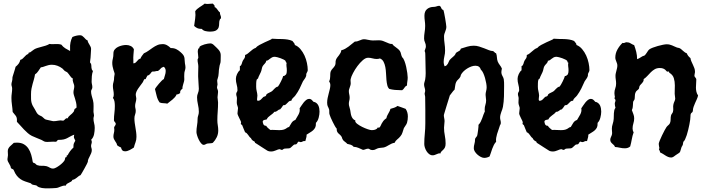

<svg xmlns="http://www.w3.org/2000/svg" viewBox="-20 -806 3899 1058"><path d="M481.9 -35.2Q484.4 -32.7 485.1 -29.8Q485.8 -26.9 485.8 -23.9Q485.8 -18.6 483.9 -13.2Q481.9 -7.8 481.9 -2Q481.9 3.9 483.9 9.5Q485.8 15.1 485.8 21Q485.8 29.8 482.4 38.1Q479 46.4 474.9 54.2Q470.7 62 467.3 69.8Q463.9 77.6 463.9 85.9Q463.9 87.9 458.5 98.1Q453.1 108.4 446.3 120.8Q439.5 133.3 432.9 144.5Q426.3 155.8 423.8 159.2Q417.5 161.6 412.6 165.5Q407.7 169.4 402.6 173.6Q397.5 177.7 391.8 180.9Q386.2 184.1 378.9 185.1Q377 191.4 371.8 194.6Q366.7 197.8 360.8 200.4Q355 203.1 349.6 206.5Q344.2 210 342.8 216.8H338.9Q332.5 216.3 326.4 218Q320.3 219.7 314 222.2Q307.6 224.6 301.5 227.1Q295.4 229.5 289.1 230Q277.8 231 266.6 231.4Q255.4 231.9 244.1 231.9Q236.8 231.9 228.3 231.7Q219.7 231.4 211.2 230Q202.6 228.5 194.8 225.6Q187 222.7 182.1 216.8Q175.8 214.4 169.2 213.6Q162.6 212.9 155.8 210L149.9 204.1Q132.8 198.7 118.7 193.8Q104.5 189 93.3 181.4Q82 173.8 72.8 162.4Q63.5 150.9 56.2 132.8Q54.7 127.4 49.3 125.7Q43.9 124 40 120.1Q39.6 113.3 36.6 107.4Q33.7 101.6 30.3 95.7Q26.9 89.8 23.9 84Q21 78.1 21 70.8Q21 65.4 22.5 60.3Q23.9 55.2 23.9 48.8Q23.9 43.5 23.4 37.8Q22.9 32.2 22.9 26.9Q22.9 18.1 26.4 12Q29.8 5.9 34.7 0.7Q39.6 -4.4 45.4 -9Q51.3 -13.7 56.2 -19Q60.5 -19 64.5 -19.5Q68.4 -20 73.2 -20Q96.2 -20 111.6 -11Q127 -2 136.7 12.9Q146.5 27.8 151.9 46.6Q157.2 65.4 160.2 85Q161.1 90.3 164.8 91.1Q168.5 91.8 172.9 94.2Q175.8 96.7 178.5 99.6Q181.2 102.5 185.1 104Q197.8 108.4 210.9 107.7Q224.1 106.9 236.8 109.9Q246.1 112.8 254.4 117.9Q262.7 123 272 123Q278.8 123 288.8 117.7Q298.8 112.3 308.6 105Q318.4 97.7 326.4 89.4Q334.5 81.1 336.9 75.2Q338.4 71.8 338.4 68.4Q338.4 64.9 339.8 62L347.2 59.1V51.8L353 48.8Q358.9 37.1 366.7 26.6Q374.5 16.1 384.8 6.8V-2Q384.8 -10.3 387.7 -17.1Q390.6 -23.9 395 -30.8Q392.6 -36.6 390.9 -39.8Q389.2 -43 387.9 -46.1Q386.7 -49.3 387 -53.2Q387.2 -57.1 389.2 -64Q375 -58.6 366.2 -53.5Q357.4 -48.3 349.1 -44.2Q340.8 -40 330.3 -37.6Q319.8 -35.2 301.8 -35.2Q298.8 -35.2 297.4 -33.4Q295.9 -31.7 294.4 -29.8Q293 -27.8 291 -26.1Q289.1 -24.4 285.2 -24.9Q273.9 -25.9 262.7 -24.9Q251.5 -23.9 240.2 -23.9Q233.4 -23.9 229.7 -24.7Q226.1 -25.4 223.1 -26.9Q220.2 -28.3 217 -30.3Q213.9 -32.2 208 -35.2Q195.3 -41 181.9 -45.9Q168.5 -50.8 155.8 -57.1Q144 -63 133.1 -72.5Q122.1 -82 111.8 -92.8Q101.6 -103.5 92 -114.5Q82.5 -125.5 73.2 -134.8V-142.1Q74.2 -157.7 66.9 -167.7Q59.6 -177.7 49.8 -189Q48.8 -207.5 45.9 -227.5Q43 -247.6 43 -266.1Q43 -278.8 44.9 -292Q46.9 -305.2 46.9 -317.9Q46.9 -324.2 44.9 -330.1Q43 -335.9 43 -341.8Q43 -345.7 43.9 -349.1Q44.9 -352.5 45.9 -356.7Q46.9 -360.8 47.9 -366.5Q48.8 -372.1 48.8 -380.9Q48.8 -381.8 51.3 -389.4Q53.7 -397 56.6 -406.2Q59.6 -415.5 62.3 -424.6Q64.9 -433.6 65.9 -438Q75.7 -445.8 82.5 -454.8Q89.4 -463.9 91.8 -476.1Q99.1 -478 104.5 -482.7Q109.9 -487.3 114.5 -492.7Q119.1 -498 124.5 -502.7Q129.9 -507.3 137.2 -508.8Q136.2 -508.8 136.2 -511.2Q136.2 -515.6 140.1 -516.1Q144 -516.6 147 -518.1Q152.8 -522 158 -526.4Q163.1 -530.8 168.9 -534.2Q176.3 -538.6 186.5 -541.7Q196.8 -544.9 208.3 -547.9Q219.7 -550.8 231.4 -554.4Q243.2 -558.1 252.9 -564Q261.2 -562.5 269.3 -562.7Q277.3 -563 285.4 -563.2Q293.5 -563.5 301.5 -563Q309.6 -562.5 317.9 -560.1Q327.1 -547.9 339.8 -539.8Q352.5 -531.7 366.2 -524.9V-539.1Q365.2 -555.7 368.4 -571.8Q371.6 -587.9 378.9 -602.1Q388.7 -606.4 399.7 -609.1Q410.6 -611.8 420.9 -611.8Q428.2 -611.8 433.3 -608.2Q438.5 -604.5 442.9 -599.9Q447.3 -595.2 451.9 -590.3Q456.5 -585.4 462.9 -583Q463.4 -576.7 466.6 -570.8Q469.7 -564.9 473.1 -559.6Q476.6 -554.2 479.2 -548.3Q481.9 -542.5 481.9 -536.1Q481.9 -523.9 480.5 -512Q479 -500 479 -487.8Q479 -481.9 477.5 -476.1Q476.1 -470.2 476.1 -463.9Q476.1 -461.4 478.3 -458.5Q480.5 -455.6 481.9 -454.1Q483.4 -449.2 483.4 -443.6Q483.4 -438 483.9 -432.9Q484.4 -427.7 486.1 -423.1Q487.8 -418.5 492.2 -415Q487.3 -400.9 486.1 -386.5Q484.9 -372.1 484.9 -356.9Q484.9 -348.6 486.8 -341.1Q488.8 -333.5 488.8 -325.2Q488.8 -318.8 485.4 -313.5Q481.9 -308.1 481.9 -301.8Q481.9 -290 485.4 -278.1Q488.8 -266.1 492.2 -253.9Q496.1 -238.3 495.6 -221.9Q495.1 -205.6 495.1 -189Q495.1 -184.6 496.6 -179.9Q498 -175.3 498 -169.9Q498 -165.5 496.6 -161.6Q495.1 -157.7 495.1 -152.8Q495.1 -140.1 498.5 -127.4Q502 -114.7 502 -101.1Q502 -84 498.3 -65.9Q494.6 -47.9 481.9 -35.2ZM384.8 -296.9Q384.8 -305.2 387 -313.5Q389.2 -321.8 389.2 -330.1Q389.2 -335.9 387.2 -341.3Q385.3 -346.7 383.5 -351.8Q381.8 -356.9 380.9 -362.1Q379.9 -367.2 381.8 -373Q377 -375 373.3 -378.9Q369.6 -382.8 366.2 -387.5Q362.8 -392.1 359.6 -396.7Q356.4 -401.4 353 -404.8Q350.1 -408.7 345.5 -410.4Q340.8 -412.1 336.9 -415Q333 -418 330.6 -421.4Q328.1 -424.8 324.2 -428.2Q311.5 -438 296.6 -443.6Q281.7 -449.2 266.1 -449.2Q255.4 -449.2 247.1 -447Q238.8 -444.8 231.7 -442.4Q224.6 -439.9 218.3 -437.7Q211.9 -435.5 205.1 -435.1Q197.3 -424.3 190.4 -413.6Q183.6 -402.8 172.9 -396Q170.4 -380.4 166.7 -367.9Q163.1 -355.5 159.7 -343.5Q156.2 -331.5 153.6 -317.9Q150.9 -304.2 150.9 -286.1Q150.9 -270.5 151.1 -260.3Q151.4 -250 153.6 -241.2Q155.8 -232.4 160.2 -223.6Q164.6 -214.8 172.9 -202.1Q176.8 -195.8 180.2 -188.7Q183.6 -181.6 189 -176.8Q193.4 -172.4 199.5 -169.7Q205.6 -167 210.9 -164.1Q215.3 -161.1 220.9 -155.3Q226.6 -149.4 231 -147.9Q231.4 -147.5 237.8 -146Q244.1 -144.5 252 -142.8Q259.8 -141.1 266.4 -139.6Q272.9 -138.2 273.9 -138.2Q287.6 -138.2 300.5 -141.1Q313.5 -144 327.1 -141.1Q331.5 -141.6 334 -144.3Q336.4 -147 338.9 -149.4Q341.3 -151.9 344.2 -153.6Q347.2 -155.3 353 -153.8Q355 -159.7 359.1 -164.1Q363.3 -168.5 367.9 -172.4Q372.6 -176.3 377 -180.2Q381.3 -184.1 384.8 -189Q388.2 -192.9 388.7 -197.5Q389.2 -202.1 392.1 -206.1Q394.5 -208.5 398.2 -210Q401.9 -211.4 401.9 -215.8Q401.9 -229.5 399.2 -241.2Q396.5 -252.9 393.3 -262.9Q390.1 -272.9 387.5 -281.2Q384.8 -289.6 384.8 -296.9Z M1002 -435.1Q1002 -425.8 998.8 -417Q995.6 -408.2 995.6 -398.9Q994.6 -391.6 995.1 -384Q995.6 -376.5 995.6 -369.1Q995.6 -363.3 993.7 -356Q991.7 -348.6 989.5 -341.6Q987.3 -334.5 986.1 -328.4Q984.9 -322.3 985.8 -317.9Q979 -312.5 975.3 -307.4Q971.7 -302.2 972.7 -293Q966.8 -290.5 963.6 -287.8Q960.4 -285.2 953.6 -286.1Q949.7 -277.3 943.8 -270.5Q938 -263.7 930.9 -257.8Q923.8 -252 916.3 -246.3Q908.7 -240.7 901.9 -234.9Q891.1 -237.3 880.9 -237.3Q870.6 -237.3 859.9 -241.2Q848.6 -256.3 843.5 -276.6Q838.4 -296.9 834 -314.9Q835.4 -318.8 841.8 -327.4Q848.1 -335.9 856.2 -345.2Q864.3 -354.5 871.6 -361.8Q878.9 -369.1 882.8 -370.1Q885.3 -381.3 889.2 -392.1Q893.1 -402.8 893.1 -415Q893.1 -429.2 882.8 -438Q871.6 -435.5 865.2 -428Q858.9 -420.4 850.6 -415Q842.3 -415 835.9 -413.1Q829.6 -411.1 821.8 -412.1Q816.9 -411.1 814.5 -408Q812 -404.8 809.6 -401.4Q807.1 -397.9 803.2 -394.5Q799.3 -391.1 792 -389.2Q791.5 -388.2 790.3 -385.7Q789.1 -383.3 787.4 -380.4Q785.6 -377.4 784.4 -374.5Q783.2 -371.6 782.7 -370.1H775.9Q772 -364.7 769.8 -358.9Q767.6 -353 762.7 -347.2Q758.3 -340.8 752.4 -333.3Q746.6 -325.7 741 -317.4Q735.4 -309.1 731.7 -300.5Q728 -292 728 -283.2Q728 -277.8 729.5 -273.2Q731 -268.6 731 -264.2Q731 -253.4 727.8 -242.9Q724.6 -232.4 724.6 -222.2Q724.6 -215.3 726.3 -208.5Q728 -201.7 728 -194.8Q728 -184.6 724.4 -174.8Q720.7 -165 720.7 -153.8Q720.7 -141.1 722.4 -128.7Q724.1 -116.2 726.3 -103.5Q728.5 -90.8 730.2 -77.9Q731.9 -64.9 731.9 -51.8Q731.9 -35.2 726.8 -22Q721.7 -8.8 717.8 6.8Q708 13.7 694.6 20.8Q681.2 27.8 668.9 27.8Q659.2 27.8 653.8 22Q648.4 16.1 647 6.8Q634.8 2.4 625 -5.9Q624.5 -12.2 621.3 -17.6Q618.2 -22.9 614.5 -28.3Q610.8 -33.7 607.9 -39.8Q605 -45.9 605 -54.2Q605 -63 607.4 -72Q609.9 -81.1 609.9 -90.8Q609.9 -94.2 609.4 -96.9Q608.9 -99.6 608.9 -102.1Q608.9 -105.5 610.4 -107.9Q611.8 -110.4 613.3 -112.5Q614.7 -114.7 616.2 -117.2Q617.7 -119.6 617.7 -124Q617.7 -127 616.2 -129.2Q614.7 -131.3 612.8 -133.5Q610.8 -135.7 609.4 -138.4Q607.9 -141.1 607.9 -145Q607.9 -164.6 610.4 -183.3Q612.8 -202.1 612.8 -222.2Q612.8 -233.9 611.1 -245.6Q609.4 -257.3 602.1 -267.1Q605 -271 606 -275.6Q606.9 -280.3 606.9 -285.2Q606.9 -296.9 604.5 -308.8Q602.1 -320.8 602.1 -333Q602.1 -344.2 605.5 -354Q608.9 -363.8 608.9 -380.9Q608.9 -385.7 610.4 -390.1Q611.8 -394.5 611.8 -398.9Q611.8 -400.9 609.9 -406.7Q607.9 -412.6 605.2 -420.9Q602.5 -429.2 600.6 -439.2Q598.6 -449.2 598.6 -460Q598.6 -470.7 601.8 -482.7Q605 -494.6 605 -512.2Q605 -524.4 612.1 -533.2Q619.1 -542 629.9 -547.4Q640.6 -552.7 652.6 -555.4Q664.6 -558.1 674.8 -558.1Q688.5 -558.1 700.2 -552.5Q711.9 -546.9 717.8 -534.2Q716.8 -519 715.3 -503.7Q713.9 -488.3 714.8 -473.1V-457Q722.2 -457 726.8 -460.7Q731.4 -464.4 735.1 -469Q738.8 -473.6 742.9 -477.8Q747.1 -481.9 753.9 -482.9Q756.8 -491.2 762.2 -498.3Q767.6 -505.4 772.9 -512.2Q786.6 -518.1 798.3 -526.6Q810.1 -535.2 821.8 -543.2Q833.5 -551.3 846.4 -557.1Q859.4 -563 876 -563Q889.6 -563 900.6 -556.6Q911.6 -550.3 920.9 -541H925.8Q939.9 -541 952.6 -534.4Q965.3 -527.8 975.6 -518.1Q984.9 -509.8 989.3 -503.7Q993.7 -497.6 995.4 -491.2Q997.1 -484.9 997.3 -476.8Q997.6 -468.8 999 -457Q1000 -451.2 1001 -445.8Q1002 -440.4 1002 -435.1Z M1197.8 -709Q1197.8 -703.6 1195.6 -702.9Q1193.4 -702.1 1191.9 -699.2Q1187.5 -689.9 1187.7 -678.2Q1188 -666.5 1185.1 -656.2Q1182.1 -646 1171.6 -638.9Q1161.1 -631.8 1135.7 -631.8Q1124.5 -631.8 1111.8 -634.8Q1099.1 -637.7 1091.8 -647H1086.9Q1075.7 -647 1066.9 -651.1Q1058.1 -655.3 1049.8 -663.1Q1052.2 -684.1 1055.4 -703.4Q1058.6 -722.7 1055.7 -744.1Q1060.5 -751.5 1066.9 -756.8Q1073.2 -762.2 1080.3 -766.8Q1087.4 -771.5 1094.5 -776.1Q1101.6 -780.8 1107.9 -786.1Q1111.8 -785.2 1115.7 -784.7Q1119.6 -784.2 1123.5 -784.2Q1131.3 -784.2 1138.2 -785.2Q1145 -786.1 1152.8 -786.1Q1157.2 -780.8 1160.6 -777.6Q1164.1 -774.4 1162.6 -767.1Q1168 -765.1 1171.4 -761.5Q1174.8 -757.8 1178 -753.4Q1181.2 -749 1184.3 -744.9Q1187.5 -740.7 1191.9 -737.8V-735.8Q1191.9 -728.5 1194.8 -722.2Q1197.8 -715.8 1197.8 -709ZM1195.8 -470.2Q1195.8 -461.9 1192.9 -454.1Q1189.9 -446.3 1189 -438Q1185.5 -420.9 1185.1 -403.8Q1184.6 -386.7 1178.7 -370.1Q1177.7 -367.7 1177.2 -365.5Q1176.8 -363.3 1176.8 -360.8Q1176.8 -355.5 1177.7 -350.8Q1178.7 -346.2 1178.7 -340.8Q1178.7 -336.4 1177.2 -332.8Q1175.8 -329.1 1175.8 -325.2Q1175.8 -319.8 1178.7 -313.7Q1181.6 -307.6 1181.6 -299.8Q1181.6 -292.5 1180.2 -284.9Q1178.7 -277.3 1178.7 -270Q1178.7 -262.2 1180.2 -255.4Q1181.6 -248.5 1181.6 -241.2Q1181.6 -216.3 1179.7 -191.7Q1177.7 -167 1177.7 -143.1Q1177.7 -128.9 1180.2 -115Q1182.6 -101.1 1182.6 -86.9Q1182.6 -67.4 1174.6 -50.3Q1166.5 -33.2 1152.8 -19Q1145 -16.1 1138.2 -16.4Q1131.3 -16.6 1123.5 -15.1Q1118.2 -14.2 1113 -11Q1107.9 -7.8 1102.5 -7.8Q1095.2 -7.8 1087.9 -16.6Q1080.6 -25.4 1075 -37.1Q1069.3 -48.8 1065.9 -60.5Q1062.5 -72.3 1062.5 -78.1Q1062.5 -96.7 1065.7 -114.5Q1068.8 -132.3 1068.8 -150.9Q1068.8 -160.6 1072.3 -169.9Q1075.7 -179.2 1075.7 -189.9Q1075.7 -209.5 1070.8 -230Q1065.9 -250.5 1065.9 -270Q1065.9 -281.2 1070.8 -292.7Q1075.7 -304.2 1075.7 -316.9Q1075.7 -329.6 1074.2 -342Q1072.8 -354.5 1072.8 -367.2Q1071.3 -385.3 1072 -403.1Q1072.8 -420.9 1072.8 -439Q1072.8 -448.2 1070.8 -457.5Q1068.8 -466.8 1068.8 -476.1Q1068.8 -480 1070.8 -482.9Q1072.8 -485.8 1072.8 -488.8Q1072.8 -497.1 1071.3 -505.4Q1069.8 -513.7 1069.8 -521Q1069.8 -529.3 1072.8 -538.1L1078.6 -541V-546.9Q1082 -551.3 1089.8 -554.9Q1097.7 -558.6 1106.7 -561.3Q1115.7 -564 1124.5 -565.4Q1133.3 -566.9 1138.7 -566.9Q1148.4 -566.9 1157.2 -558.8Q1166 -550.8 1172.9 -543.9Q1183.6 -533.7 1188.5 -526.6Q1193.4 -519.5 1195.1 -512.2Q1196.8 -504.9 1196.3 -495.1Q1195.8 -485.4 1195.8 -470.2Z M1720.7 -128.9V-125Q1721.2 -111.3 1716.6 -102.5Q1711.9 -93.8 1704.6 -87.4Q1697.3 -81.1 1688 -75.7Q1678.7 -70.3 1669.4 -64V-60.1Q1669.4 -51.8 1666.7 -44.2Q1664.1 -36.6 1662.6 -28.8H1660.6Q1653.3 -29.8 1647.7 -26.4Q1642.1 -22.9 1636.7 -22.9Q1632.3 -22.9 1627.4 -25.9Q1622.6 -24.9 1621.1 -22.5Q1619.6 -20 1618.2 -17.1Q1616.7 -14.2 1613.8 -12Q1610.8 -9.8 1603.5 -9.8Q1601.1 -9.8 1597.9 -7.1Q1594.7 -4.4 1591.1 -1Q1587.4 2.4 1584 5.6Q1580.6 8.8 1578.6 9.8Q1576.2 11.2 1572.3 11.5Q1568.4 11.7 1563.7 12Q1559.1 12.2 1554.7 12.5Q1550.3 12.7 1546.9 13.2Q1543 14.2 1539.8 17.1Q1536.6 20 1533.7 20Q1529.8 20 1526.6 18.1Q1523.4 16.1 1519.5 16.1Q1516.1 16.1 1511.2 18.1Q1506.3 20 1500.5 22.5Q1494.6 24.9 1487.8 26.9Q1481 28.8 1473.6 28.8Q1463.9 28.8 1456.5 25.9Q1456.1 25.9 1450.9 22.7Q1445.8 19.5 1438.2 14.6Q1430.7 9.8 1421.9 4.2Q1413.1 -1.5 1405.3 -6.6Q1397.5 -11.7 1392.1 -15.1Q1386.7 -18.6 1385.7 -19L1382.8 -25.9Q1376 -28.8 1370.8 -33.2Q1365.7 -37.6 1362.8 -44.9Q1357.9 -47.9 1354.5 -52.5Q1351.1 -57.1 1347.7 -62Q1344.2 -66.9 1340.3 -71Q1336.4 -75.2 1330.6 -77.1Q1326.2 -86.9 1322.3 -96.7Q1318.4 -106.4 1314.5 -116.2L1307.6 -122.1Q1306.6 -125 1307.6 -127.7Q1308.6 -130.4 1308.6 -132.8Q1308.6 -134.8 1305.4 -141.1Q1302.2 -147.5 1298.6 -155Q1294.9 -162.6 1291.7 -169.9Q1288.6 -177.2 1288.6 -181.2Q1288.6 -188.5 1290 -195.3Q1291.5 -202.1 1291.5 -209Q1291.5 -214.8 1289.1 -220.5Q1286.6 -226.1 1285.6 -231.9Q1284.2 -239.7 1284.9 -248Q1285.6 -256.3 1285.6 -264.2Q1285.6 -270 1283.7 -275.9Q1281.7 -281.7 1281.7 -288.1Q1281.7 -293.9 1285.2 -298.8Q1288.6 -303.7 1288.6 -309.1Q1288.6 -324.7 1284.2 -340.1Q1279.8 -355.5 1279.8 -371.1Q1279.8 -383.3 1286.1 -397.5Q1292.5 -411.6 1301.8 -418.9V-441.9Q1306.2 -442.9 1308.3 -446.3Q1310.5 -449.7 1312 -454.1Q1313.5 -458.5 1314.7 -463.1Q1315.9 -467.8 1317.9 -471.2Q1320.3 -475.6 1322.8 -478.8Q1325.2 -481.9 1327.1 -485.1Q1329.1 -488.3 1330.1 -492.4Q1331.1 -496.6 1330.6 -502.9Q1338.9 -505.9 1345.7 -511.2Q1352.5 -516.6 1359.1 -522.5Q1365.7 -528.3 1372.8 -533.7Q1379.9 -539.1 1388.7 -542Q1395 -550.3 1409.7 -558.3Q1424.3 -566.4 1439.5 -573.2Q1454.6 -580.1 1466.3 -585.2Q1478 -590.3 1478.5 -592.8Q1492.2 -591.3 1506.8 -591.3Q1521.5 -591.3 1536.1 -590.8Q1550.8 -590.3 1564.9 -588.1Q1579.1 -585.9 1591.8 -580.1Q1593.3 -577.1 1595.5 -574.7Q1597.7 -572.3 1599.6 -570.1Q1601.6 -567.9 1603 -564.9Q1604.5 -562 1604.5 -558.1Q1622.1 -551.3 1635.5 -535.4Q1648.9 -519.5 1658 -499.8Q1667 -480 1671.4 -458.7Q1675.8 -437.5 1675.8 -419.9Q1675.8 -414.6 1673.6 -411.1Q1671.4 -407.7 1669.4 -402.8Q1667 -398.4 1667.5 -393.1Q1668 -387.7 1665.5 -383.8Q1663.1 -376.5 1658.2 -370.6Q1653.3 -364.7 1649.4 -357.9Q1640.6 -337.4 1630.9 -317.9Q1621.1 -298.3 1607.4 -279.8Q1602.1 -272.9 1594.7 -266.6Q1587.4 -260.3 1585.4 -251Q1576.7 -251 1571.8 -246.8Q1566.9 -242.7 1563 -238Q1559.1 -233.4 1554.2 -229.5Q1549.3 -225.6 1540.5 -226.1Q1536.6 -219.2 1532.5 -214.1Q1528.3 -209 1523.4 -203.1Q1518.6 -203.1 1515.4 -200.9Q1512.2 -198.7 1508.8 -196Q1505.4 -193.4 1501.5 -191.4Q1497.6 -189.5 1491.7 -189.9Q1487.3 -183.6 1481.4 -179Q1475.6 -174.3 1469.5 -169.9Q1463.4 -165.5 1458 -160.4Q1452.6 -155.3 1449.7 -147.9Q1444.3 -146.5 1437.3 -145.3Q1430.2 -144 1427.7 -138.2Q1427.7 -128.9 1431.6 -120.8Q1435.5 -112.8 1446.8 -112.8Q1450.7 -105.5 1457 -100.3Q1463.4 -95.2 1469.7 -89.8Q1481.9 -90.8 1494.1 -89.8Q1506.3 -88.9 1518.6 -88.9Q1533.2 -88.9 1541.5 -91.3Q1549.8 -93.8 1554.9 -96.9Q1560.1 -100.1 1563.7 -102.8Q1567.4 -105.5 1572.8 -106Q1579.6 -118.2 1586.9 -129.4Q1594.2 -140.6 1607.4 -145Q1611.3 -152.3 1616.2 -159.9Q1621.1 -167.5 1625.2 -175.5Q1629.4 -183.6 1631.1 -191.9Q1632.8 -200.2 1630.9 -209Q1635.3 -214.8 1640.9 -223.9Q1646.5 -232.9 1653.3 -241.2Q1660.2 -249.5 1667.7 -255.4Q1675.3 -261.2 1683.6 -261.2Q1691.4 -261.2 1697.3 -256.1Q1703.1 -251 1707.5 -245.1Q1717.3 -243.7 1723.9 -238Q1730.5 -232.4 1734.1 -224.9Q1737.8 -217.3 1739.3 -208.3Q1740.7 -199.2 1740.7 -190.9Q1740.7 -175.8 1736.1 -157.7Q1731.4 -139.6 1720.7 -128.9ZM1559.6 -460.9Q1557.1 -460.4 1556.4 -461.7Q1555.7 -462.9 1555.2 -464.6Q1554.7 -466.3 1554.2 -468Q1553.7 -469.7 1552.7 -471.2Q1550.3 -474.1 1542.7 -478Q1535.2 -481.9 1526.1 -485.1Q1517.1 -488.3 1508.1 -490.7Q1499 -493.2 1494.6 -493.2Q1484.9 -493.2 1478.8 -489.7Q1472.7 -486.3 1467.8 -482.4Q1462.9 -478.5 1458.3 -475.1Q1453.6 -471.7 1446.8 -471.2Q1446.8 -466.8 1444.6 -462.9Q1442.4 -459 1439.2 -455.6Q1436 -452.1 1432.9 -448.7Q1429.7 -445.3 1427.7 -441.9Q1423.8 -434.6 1422.4 -426Q1420.9 -417.5 1417.5 -409.2Q1413.6 -399.9 1409.2 -391.8Q1404.8 -383.8 1401.9 -374L1394.5 -367.2Q1392.1 -357.9 1391.8 -347.9Q1391.6 -337.9 1391.6 -328.1Q1391.6 -315.4 1394.5 -304Q1397.5 -292.5 1398.4 -279.8Q1398.4 -275.4 1397.5 -270.3Q1396.5 -265.1 1396.5 -259.8Q1396.5 -257.3 1396.7 -255.4Q1397 -253.4 1398.4 -251H1400.9Q1406.2 -250.5 1410.2 -252.4Q1414.1 -254.4 1417.5 -257.3Q1420.9 -260.3 1423.8 -263.9Q1426.8 -267.6 1430.7 -271Q1433.6 -273.4 1437 -273.9Q1440.4 -274.4 1443.8 -276.9Q1446.3 -279.3 1446.8 -282Q1447.3 -284.7 1449.7 -287.1Q1454.1 -291 1460.7 -293.9Q1467.3 -296.9 1472.7 -299.8Q1478.5 -302.7 1482.7 -307.1Q1486.8 -311.5 1491 -315.9Q1495.1 -320.3 1500 -324Q1504.9 -327.6 1511.7 -329.1Q1514.6 -332.5 1519 -340.1Q1523.4 -347.7 1527.8 -356.4Q1532.2 -365.2 1535.9 -373.8Q1539.6 -382.3 1540.5 -387.2H1542.5Q1547.4 -387.2 1550 -390.4Q1552.7 -393.6 1556.6 -396Q1559.1 -401.4 1559.8 -407Q1560.5 -412.6 1560.5 -418Q1560.5 -429.2 1558.8 -439.5Q1557.1 -449.7 1559.6 -460.9Z M2226.6 -378.9Q2226.6 -367.7 2224.6 -356.9Q2222.7 -346.2 2222.7 -335Q2213.4 -331.1 2208.7 -322.8Q2204.1 -314.5 2196.3 -309.1H2187.5Q2171.9 -309.1 2156.2 -310.5Q2140.6 -312 2125.5 -315.9Q2117.7 -322.3 2114.3 -335.7Q2110.8 -349.1 2109.4 -366Q2107.9 -382.8 2107.2 -401.4Q2106.4 -419.9 2103.3 -436.5Q2100.1 -453.1 2093.5 -465.8Q2086.9 -478.5 2073.7 -483.9Q2065.4 -481 2056.6 -481Q2044.4 -481 2032.5 -484.4Q2020.5 -487.8 2008.3 -487.8Q1994.6 -487.8 1979 -474.1Q1963.4 -460.4 1949.5 -441.7Q1935.5 -422.9 1925.3 -403.1Q1915 -383.3 1912.6 -371.1Q1911.1 -364.7 1911.9 -358.9Q1912.6 -353 1912.6 -347.2Q1912.6 -341.3 1910.9 -335.7Q1909.2 -330.1 1907.5 -325Q1905.8 -319.8 1904.1 -314.7Q1902.3 -309.6 1902.3 -304.2Q1902.3 -294.9 1904.5 -285.9Q1906.7 -276.9 1906.7 -267.1Q1906.7 -258.8 1904.5 -251Q1902.3 -243.2 1902.3 -233.9Q1902.3 -225.6 1905.3 -217Q1908.2 -208.5 1909.7 -200.2Q1911.1 -191.9 1912.4 -183.1Q1913.6 -174.3 1916.5 -166.3Q1919.4 -158.2 1924.6 -151.9Q1929.7 -145.5 1938.5 -142.1L1937.5 -139.2Q1937.5 -131.8 1949 -123Q1960.4 -114.3 1975.8 -106.7Q1991.2 -99.1 2006.1 -94Q2021 -88.9 2028.3 -88.9Q2036.6 -88.9 2043.7 -90.6Q2050.8 -92.3 2057.6 -97.2L2060.5 -103H2070.3Q2075.2 -107.4 2077.6 -113.3Q2080.1 -119.1 2083.5 -125.7Q2086.9 -132.3 2092.5 -139.6Q2098.1 -147 2109.4 -154.8Q2110.4 -162.1 2113.5 -168.5Q2116.7 -174.8 2120.1 -180.9Q2123.5 -187 2126.7 -193.1Q2129.9 -199.2 2131.3 -206.1Q2142.1 -209 2152.1 -212.4Q2162.1 -215.8 2170.4 -222.2Q2181.6 -218.8 2192.9 -214.4Q2204.1 -210 2215.3 -206.1Q2227.5 -188 2227.5 -164.1Q2227.5 -154.8 2226.3 -146Q2225.1 -137.2 2222.7 -128.9Q2219.7 -120.6 2214.6 -114Q2209.5 -107.4 2205.6 -100.1Q2201.2 -87.9 2198 -76.4Q2194.8 -64.9 2186.5 -55.2Q2178.7 -45.4 2168.9 -37.8Q2159.2 -30.3 2154.3 -19Q2145.5 -18.1 2138.2 -14.6Q2130.9 -11.2 2123.8 -7.1Q2116.7 -2.9 2109.4 1Q2102.1 4.9 2093.8 6.8Q2086.9 8.3 2080.3 8.3Q2073.7 8.3 2067.4 9.8Q2057.6 12.2 2050.3 16.6Q2043 21 2032.7 21Q2026.9 21 2023.7 19.8Q2020.5 18.6 2018.1 17.1Q2015.6 15.6 2013.9 14.4Q2012.2 13.2 2009.3 13.2Q2002 13.2 1995.1 16.1Q1988.3 19 1980.5 20Q1966.8 14.2 1955.6 9Q1944.3 3.9 1928.7 2.9Q1922.4 -5.4 1912.4 -8.5Q1902.3 -11.7 1893.6 -13.2Q1891.1 -16.6 1887.5 -19.5Q1883.8 -22.5 1880.1 -25.1Q1876.5 -27.8 1873 -31.2Q1869.6 -34.7 1867.7 -39.1Q1865.2 -43 1864.5 -47.1Q1863.8 -51.3 1860.4 -55.2Q1856.4 -61 1851.8 -64.7Q1847.2 -68.4 1843.5 -72.3Q1839.8 -76.2 1837.4 -81.8Q1835 -87.4 1835.4 -97.2Q1831.5 -100.6 1825.4 -111.3Q1819.3 -122.1 1813.5 -134Q1807.6 -146 1802.7 -157.2Q1797.9 -168.5 1796.4 -173.8Q1793.9 -180.7 1794.4 -188Q1794.9 -195.3 1793.5 -203.1Q1791.5 -209.5 1789.6 -213.1Q1787.6 -216.8 1786.1 -220.2Q1784.7 -223.6 1783.7 -228Q1782.7 -232.4 1782.7 -240.2Q1782.7 -252.9 1785.4 -265.9Q1788.1 -278.8 1791.5 -291.5Q1794.9 -304.2 1797.6 -315.7Q1800.3 -327.1 1800.3 -336.9Q1800.3 -343.3 1798.3 -348.4Q1796.4 -353.5 1793.5 -357.9Q1797.4 -364.7 1798.3 -371.6Q1799.3 -378.4 1799.6 -385.5Q1799.8 -392.6 1800 -399.4Q1800.3 -406.2 1802.7 -413.1Q1806.6 -421.9 1813.7 -429Q1820.8 -436 1825.7 -444.8Q1829.6 -452.6 1829.1 -460.9Q1828.6 -469.2 1831.5 -477.1Q1834.5 -484.4 1839.1 -490.2Q1843.8 -496.1 1848.4 -502.2Q1853 -508.3 1856.4 -514.6Q1859.9 -521 1860.4 -528.8Q1872.1 -531.7 1881.8 -537.1Q1891.6 -542.5 1900.4 -549.1Q1909.2 -555.7 1917.7 -563Q1926.3 -570.3 1935.5 -577.1H1939.5Q1944.8 -577.1 1950.7 -579.1Q1956.5 -581.1 1962.4 -583.5Q1968.3 -585.9 1974.1 -587.9Q1980 -589.8 1985.4 -589.8Q1994.6 -589.8 2003.7 -587.4Q2012.7 -585 2022.5 -584Q2033.7 -582.5 2045.2 -583.3Q2056.6 -584 2068.4 -584Q2080.1 -584 2089.6 -580.6Q2099.1 -577.1 2107.7 -573.2Q2116.2 -569.3 2124.5 -566.2Q2132.8 -563 2141.6 -564Q2145 -558.1 2150.4 -553.7Q2155.8 -549.3 2161.6 -545.2Q2167.5 -541 2173.3 -536.1Q2179.2 -531.2 2183.6 -524.9Q2188 -518.1 2189.9 -508.3Q2191.9 -498.5 2196.3 -490.2Q2203.1 -484.9 2208.7 -470Q2214.4 -455.1 2218.3 -437.5Q2222.2 -419.9 2224.4 -403.6Q2226.6 -387.2 2226.6 -378.9Z M2735.8 -158.2Q2735.8 -150.4 2737.8 -143.6Q2739.7 -136.7 2739.7 -128.9Q2739.7 -123 2737.1 -119.1Q2734.4 -115.2 2732.9 -108.9Q2730 -99.1 2726.1 -88.6Q2722.2 -78.1 2719 -67.4Q2715.8 -56.6 2714.1 -45.9Q2712.4 -35.2 2713.9 -24.9Q2706.5 -17.1 2701.4 -7.1Q2696.3 2.9 2692.4 13.7Q2688.5 24.4 2685.1 35.4Q2681.6 46.4 2677.7 56.2Q2663.1 64 2648.4 64Q2639.6 64 2629.6 58.8Q2619.6 53.7 2611.1 46.1Q2602.5 38.6 2596.7 29.3Q2590.8 20 2590.8 11.2Q2590.8 -1 2594.2 -12.7Q2597.7 -24.4 2597.7 -38.1Q2597.7 -43.5 2603 -49.1Q2608.4 -54.7 2609.9 -60.1Q2610.4 -62 2611.8 -70.6Q2613.3 -79.1 2614.5 -88.9Q2615.7 -98.6 2616.5 -107.4Q2617.2 -116.2 2616.7 -118.2Q2624 -125.5 2628.7 -134.8Q2633.3 -144 2637 -154.1Q2640.6 -164.1 2644 -174.1Q2647.5 -184.1 2651.9 -192.9Q2650.9 -195.3 2650.9 -198.2Q2650.9 -201.2 2650.9 -204.1Q2650.9 -216.8 2654.8 -228.5Q2658.7 -240.2 2658.7 -252.9Q2658.7 -260.7 2657.2 -268.1Q2655.8 -275.4 2655.8 -283.2Q2655.8 -293.5 2658.7 -304Q2661.6 -314.5 2661.6 -325.2Q2661.6 -334 2659.2 -347.9Q2656.7 -361.8 2652.6 -376.5Q2648.4 -391.1 2642.6 -403.8Q2636.7 -416.5 2629.9 -421.9Q2623.5 -443.8 2599.6 -443.8Q2588.9 -443.8 2576.9 -439.5Q2564.9 -435.1 2553.7 -428Q2542.5 -420.9 2533.4 -411.9Q2524.4 -402.8 2519.5 -393.1Q2518.6 -390.1 2518.3 -387.7Q2518.1 -385.3 2516.6 -382.8Q2512.2 -374.5 2505.1 -368.4Q2498 -362.3 2493.7 -354Q2489.3 -344.2 2488.3 -333.5Q2487.3 -322.8 2484.9 -312Q2477.1 -305.2 2471.2 -296.4Q2465.3 -287.6 2458.5 -279.8Q2458.5 -279.3 2456.1 -271.5Q2453.6 -263.7 2450 -252Q2446.3 -240.2 2442.1 -226.6Q2438 -212.9 2434.3 -200.9Q2430.7 -189 2428.2 -180.7Q2425.8 -172.4 2425.8 -171.9Q2425.8 -163.6 2427.7 -155Q2429.7 -146.5 2429.7 -138.2Q2429.7 -128.9 2428.2 -119.9Q2426.8 -110.8 2426.8 -102.1Q2426.8 -80.1 2431.2 -58.8Q2435.5 -37.6 2435.5 -15.1Q2435.5 -1 2431.6 6.6Q2427.7 14.2 2422.6 19Q2417.5 23.9 2412.8 28.3Q2408.2 32.7 2406.7 40L2403.8 39.1Q2399.4 38.6 2394.5 40.3Q2389.6 42 2384.8 44.2Q2379.9 46.4 2374.8 48.1Q2369.6 49.8 2363.8 49.8Q2353.5 49.8 2345.2 43.5Q2336.9 37.1 2330.8 27.6Q2324.7 18.1 2321.3 7.3Q2317.9 -3.4 2317.9 -12.2Q2317.9 -40.5 2320.8 -68.8Q2323.7 -97.2 2323.7 -126Q2323.7 -162.6 2323.7 -199.5Q2323.7 -236.3 2322.8 -272.9Q2322.8 -277.3 2321.3 -281.2Q2319.8 -285.2 2319.8 -289.1Q2319.8 -293.5 2321.3 -297.4Q2322.8 -301.3 2322.8 -306.2Q2322.8 -314.5 2319.8 -323.2Q2316.9 -332 2316.9 -340.8Q2316.9 -347.7 2319.3 -354Q2321.8 -360.4 2322.8 -367.2Q2325.7 -384.8 2325.7 -402.8Q2325.7 -427.7 2324.7 -452.4Q2323.7 -477.1 2323.7 -502Q2323.7 -507.8 2323.2 -513.7Q2322.8 -519.5 2319.8 -524.9Q2321.3 -531.7 2324 -537.6Q2326.7 -543.5 2326.7 -550.8Q2326.7 -562 2321.8 -572.5Q2316.9 -583 2316.9 -594.2Q2316.9 -611.3 2319.8 -628.7Q2322.8 -646 2322.8 -663.1Q2322.8 -677.2 2320.8 -691.2Q2318.8 -705.1 2318.8 -719.2Q2318.8 -744.1 2333.5 -756.1Q2348.1 -768.1 2370.6 -768.1Q2378.4 -768.1 2386 -771Q2393.6 -773.9 2399.9 -773.9Q2403.3 -773.9 2405.8 -771.7Q2408.2 -769.5 2409.7 -766.1Q2411.1 -762.7 2412.6 -759.3Q2414.1 -755.9 2416.5 -753.9L2422.9 -751Q2424.8 -747.6 2427.5 -734.1Q2430.2 -720.7 2432.9 -705.3Q2435.5 -689.9 2437.5 -676Q2439.5 -662.1 2439.5 -658.2Q2439.5 -650.9 2437.5 -644.3Q2435.5 -637.7 2433.1 -631.3Q2430.7 -625 2428.7 -618.7Q2426.8 -612.3 2426.8 -605Q2426.8 -585.4 2429.7 -566.2Q2432.6 -546.9 2432.6 -526.9Q2432.6 -511.2 2428.7 -495.4Q2424.8 -479.5 2424.8 -463.9Q2424.8 -453.1 2429.7 -440.9Q2436.5 -441.9 2440.7 -445.8Q2444.8 -449.7 2447.8 -454.8Q2450.7 -460 2452.9 -465.8Q2455.1 -471.7 2458.5 -476.1Q2460.9 -479 2465.3 -483.2Q2469.7 -487.3 2474.4 -491.2Q2479 -495.1 2482.9 -498.8Q2486.8 -502.4 2487.8 -504.9Q2490.2 -509.8 2491.7 -512.7Q2493.2 -515.6 2497.6 -518.1Q2503.9 -522.5 2510.5 -525.6Q2517.1 -528.8 2519.5 -538.1Q2536.6 -543.5 2554.2 -548.8Q2571.8 -554.2 2590.8 -554.2Q2605.5 -554.2 2620.4 -549.6Q2635.3 -544.9 2648.9 -539.6Q2662.6 -534.2 2674.3 -529.5Q2686 -524.9 2694.8 -524.9Q2698.7 -524.9 2703.6 -519.3Q2708.5 -513.7 2713.9 -512.2Q2717.8 -501 2718.3 -489.3Q2718.8 -477.5 2722.7 -466.8Q2727.1 -456.5 2734.1 -447.5Q2741.2 -438.5 2745.6 -428.2Q2744.6 -422.9 2743.7 -418.2Q2742.7 -413.6 2742.7 -408.2Q2742.7 -397.5 2748 -388.7Q2753.4 -379.9 2755.9 -370.1Q2757.3 -360.8 2757.6 -351.8Q2757.8 -342.8 2757.8 -333Q2757.8 -305.7 2757.1 -275.4Q2756.3 -245.1 2751.5 -217.8Q2750.5 -210.9 2747.8 -203.6Q2745.1 -196.3 2742.4 -189Q2739.7 -181.6 2737.8 -173.8Q2735.8 -166 2735.8 -158.2Z M3272.9 -128.9V-125Q3273.4 -111.3 3268.8 -102.5Q3264.2 -93.8 3256.8 -87.4Q3249.5 -81.1 3240.2 -75.7Q3231 -70.3 3221.7 -64V-60.1Q3221.7 -51.8 3219 -44.2Q3216.3 -36.6 3214.8 -28.8H3212.9Q3205.6 -29.8 3200 -26.4Q3194.3 -22.9 3189 -22.9Q3184.6 -22.9 3179.7 -25.9Q3174.8 -24.9 3173.3 -22.5Q3171.9 -20 3170.4 -17.1Q3168.9 -14.2 3166 -12Q3163.1 -9.8 3155.8 -9.8Q3153.3 -9.8 3150.1 -7.1Q3147 -4.4 3143.3 -1Q3139.6 2.4 3136.2 5.6Q3132.8 8.8 3130.9 9.8Q3128.4 11.2 3124.5 11.5Q3120.6 11.7 3116 12Q3111.3 12.2 3106.9 12.5Q3102.5 12.7 3099.1 13.2Q3095.2 14.2 3092 17.1Q3088.9 20 3085.9 20Q3082 20 3078.9 18.1Q3075.7 16.1 3071.8 16.1Q3068.4 16.1 3063.5 18.1Q3058.6 20 3052.7 22.5Q3046.9 24.9 3040 26.9Q3033.2 28.8 3025.9 28.8Q3016.1 28.8 3008.8 25.9Q3008.3 25.9 3003.2 22.7Q2998 19.5 2990.5 14.6Q2982.9 9.8 2974.1 4.2Q2965.3 -1.5 2957.5 -6.6Q2949.7 -11.7 2944.3 -15.1Q2939 -18.6 2938 -19L2935.1 -25.9Q2928.2 -28.8 2923.1 -33.2Q2918 -37.6 2915 -44.9Q2910.2 -47.9 2906.7 -52.5Q2903.3 -57.1 2899.9 -62Q2896.5 -66.9 2892.6 -71Q2888.7 -75.2 2882.8 -77.1Q2878.4 -86.9 2874.5 -96.7Q2870.6 -106.4 2866.7 -116.2L2859.9 -122.1Q2858.9 -125 2859.9 -127.7Q2860.8 -130.4 2860.8 -132.8Q2860.8 -134.8 2857.7 -141.1Q2854.5 -147.5 2850.8 -155Q2847.2 -162.6 2844 -169.9Q2840.8 -177.2 2840.8 -181.2Q2840.8 -188.5 2842.3 -195.3Q2843.8 -202.1 2843.8 -209Q2843.8 -214.8 2841.3 -220.5Q2838.9 -226.1 2837.9 -231.9Q2836.4 -239.7 2837.2 -248Q2837.9 -256.3 2837.9 -264.2Q2837.9 -270 2835.9 -275.9Q2834 -281.7 2834 -288.1Q2834 -293.9 2837.4 -298.8Q2840.8 -303.7 2840.8 -309.1Q2840.8 -324.7 2836.4 -340.1Q2832 -355.5 2832 -371.1Q2832 -383.3 2838.4 -397.5Q2844.7 -411.6 2854 -418.9V-441.9Q2858.4 -442.9 2860.6 -446.3Q2862.8 -449.7 2864.3 -454.1Q2865.7 -458.5 2866.9 -463.1Q2868.2 -467.8 2870.1 -471.2Q2872.6 -475.6 2875 -478.8Q2877.4 -481.9 2879.4 -485.1Q2881.3 -488.3 2882.3 -492.4Q2883.3 -496.6 2882.8 -502.9Q2891.1 -505.9 2897.9 -511.2Q2904.8 -516.6 2911.4 -522.5Q2918 -528.3 2925 -533.7Q2932.1 -539.1 2940.9 -542Q2947.3 -550.3 2961.9 -558.3Q2976.6 -566.4 2991.7 -573.2Q3006.8 -580.1 3018.6 -585.2Q3030.3 -590.3 3030.8 -592.8Q3044.4 -591.3 3059.1 -591.3Q3073.7 -591.3 3088.4 -590.8Q3103 -590.3 3117.2 -588.1Q3131.3 -585.9 3144 -580.1Q3145.5 -577.1 3147.7 -574.7Q3149.9 -572.3 3151.9 -570.1Q3153.8 -567.9 3155.3 -564.9Q3156.7 -562 3156.7 -558.1Q3174.3 -551.3 3187.7 -535.4Q3201.2 -519.5 3210.2 -499.8Q3219.2 -480 3223.6 -458.7Q3228 -437.5 3228 -419.9Q3228 -414.6 3225.8 -411.1Q3223.6 -407.7 3221.7 -402.8Q3219.2 -398.4 3219.7 -393.1Q3220.2 -387.7 3217.8 -383.8Q3215.3 -376.5 3210.4 -370.6Q3205.6 -364.7 3201.7 -357.9Q3192.9 -337.4 3183.1 -317.9Q3173.3 -298.3 3159.7 -279.8Q3154.3 -272.9 3147 -266.6Q3139.6 -260.3 3137.7 -251Q3128.9 -251 3124 -246.8Q3119.1 -242.7 3115.2 -238Q3111.3 -233.4 3106.4 -229.5Q3101.6 -225.6 3092.8 -226.1Q3088.9 -219.2 3084.7 -214.1Q3080.6 -209 3075.7 -203.1Q3070.8 -203.1 3067.6 -200.9Q3064.5 -198.7 3061 -196Q3057.6 -193.4 3053.7 -191.4Q3049.8 -189.5 3043.9 -189.9Q3039.6 -183.6 3033.7 -179Q3027.8 -174.3 3021.7 -169.9Q3015.6 -165.5 3010.3 -160.4Q3004.9 -155.3 3002 -147.9Q2996.6 -146.5 2989.5 -145.3Q2982.4 -144 2980 -138.2Q2980 -128.9 2983.9 -120.8Q2987.8 -112.8 2999 -112.8Q3002.9 -105.5 3009.3 -100.3Q3015.6 -95.2 3022 -89.8Q3034.2 -90.8 3046.4 -89.8Q3058.6 -88.9 3070.8 -88.9Q3085.4 -88.9 3093.8 -91.3Q3102.1 -93.8 3107.2 -96.9Q3112.3 -100.1 3116 -102.8Q3119.6 -105.5 3125 -106Q3131.8 -118.2 3139.2 -129.4Q3146.5 -140.6 3159.7 -145Q3163.6 -152.3 3168.5 -159.9Q3173.3 -167.5 3177.5 -175.5Q3181.6 -183.6 3183.3 -191.9Q3185.1 -200.2 3183.1 -209Q3187.5 -214.8 3193.1 -223.9Q3198.7 -232.9 3205.6 -241.2Q3212.4 -249.5 3220 -255.4Q3227.5 -261.2 3235.8 -261.2Q3243.7 -261.2 3249.5 -256.1Q3255.4 -251 3259.8 -245.1Q3269.5 -243.7 3276.1 -238Q3282.7 -232.4 3286.4 -224.9Q3290 -217.3 3291.5 -208.3Q3293 -199.2 3293 -190.9Q3293 -175.8 3288.3 -157.7Q3283.7 -139.6 3272.9 -128.9ZM3111.8 -460.9Q3109.4 -460.4 3108.6 -461.7Q3107.9 -462.9 3107.4 -464.6Q3106.9 -466.3 3106.4 -468Q3106 -469.7 3105 -471.2Q3102.5 -474.1 3095 -478Q3087.4 -481.9 3078.4 -485.1Q3069.3 -488.3 3060.3 -490.7Q3051.3 -493.2 3046.9 -493.2Q3037.1 -493.2 3031 -489.7Q3024.9 -486.3 3020 -482.4Q3015.1 -478.5 3010.5 -475.1Q3005.9 -471.7 2999 -471.2Q2999 -466.8 2996.8 -462.9Q2994.6 -459 2991.5 -455.6Q2988.3 -452.1 2985.1 -448.7Q2981.9 -445.3 2980 -441.9Q2976.1 -434.6 2974.6 -426Q2973.1 -417.5 2969.7 -409.2Q2965.8 -399.9 2961.4 -391.8Q2957 -383.8 2954.1 -374L2946.8 -367.2Q2944.3 -357.9 2944.1 -347.9Q2943.8 -337.9 2943.8 -328.1Q2943.8 -315.4 2946.8 -304Q2949.7 -292.5 2950.7 -279.8Q2950.7 -275.4 2949.7 -270.3Q2948.7 -265.1 2948.7 -259.8Q2948.7 -257.3 2949 -255.4Q2949.2 -253.4 2950.7 -251H2953.1Q2958.5 -250.5 2962.4 -252.4Q2966.3 -254.4 2969.7 -257.3Q2973.1 -260.3 2976.1 -263.9Q2979 -267.6 2982.9 -271Q2985.8 -273.4 2989.3 -273.9Q2992.7 -274.4 2996.1 -276.9Q2998.5 -279.3 2999 -282Q2999.5 -284.7 3002 -287.1Q3006.3 -291 3012.9 -293.9Q3019.5 -296.9 3024.9 -299.8Q3030.8 -302.7 3034.9 -307.1Q3039.1 -311.5 3043.2 -315.9Q3047.4 -320.3 3052.2 -324Q3057.1 -327.6 3064 -329.1Q3066.9 -332.5 3071.3 -340.1Q3075.7 -347.7 3080.1 -356.4Q3084.5 -365.2 3088.1 -373.8Q3091.8 -382.3 3092.8 -387.2H3094.7Q3099.6 -387.2 3102.3 -390.4Q3105 -393.6 3108.9 -396Q3111.3 -401.4 3112.1 -407Q3112.8 -412.6 3112.8 -418Q3112.8 -429.2 3111.1 -439.5Q3109.4 -449.7 3111.8 -460.9Z M3826.7 -279.8Q3824.2 -269 3819.6 -258.8Q3814.9 -248.5 3810.3 -238.3Q3805.7 -228 3802 -217.5Q3798.3 -207 3797.9 -195.8Q3796.9 -189.5 3794.9 -187.7Q3793 -186 3790.5 -184.1Q3788.1 -182.1 3786.4 -178.2Q3784.7 -174.3 3784.7 -164.1Q3784.7 -157.7 3783.2 -146Q3781.7 -134.3 3778.8 -119.9Q3775.9 -105.5 3772.2 -90.1Q3768.6 -74.7 3764.2 -61.3Q3759.8 -47.9 3755.1 -38.1Q3750.5 -28.3 3745.6 -24.9Q3744.1 -21 3743.9 -16.8Q3743.7 -12.7 3742.7 -8.8Q3741.7 -4.9 3739.5 -2Q3737.3 1 3735.8 3.9Q3731.4 16.6 3730.2 22.2Q3729 27.8 3727.3 31Q3725.6 34.2 3720.7 37.6Q3715.8 41 3703.6 48.8Q3699.2 52.7 3691.9 57.4Q3684.6 62 3678.7 62Q3669.9 62 3662.1 58.8Q3654.3 55.7 3647 51Q3639.6 46.4 3632.1 41.5Q3624.5 36.6 3616.7 33.2V30.8Q3616.7 26.9 3613.8 22.5Q3610.8 18.1 3610.8 14.2L3613.8 11.2Q3612.8 4.9 3611.3 -1Q3609.9 -6.8 3609.9 -13.2Q3609.9 -17.6 3615.2 -31Q3620.6 -44.4 3627.9 -59.6Q3635.3 -74.7 3642.3 -88.1Q3649.4 -101.6 3652.8 -106Q3657.2 -111.8 3663.1 -116.5Q3668.9 -121.1 3671.9 -127.9Q3675.8 -137.7 3675.5 -148.9Q3675.3 -160.2 3677.7 -169.9Q3679.2 -175.3 3682.6 -179.4Q3686 -183.6 3688 -189Q3690.9 -199.7 3689.7 -210.4Q3688.5 -221.2 3690.9 -231Q3692.4 -238.8 3696.5 -247.1Q3700.7 -255.4 3700.7 -263.2Q3700.7 -270 3699.2 -276.1Q3697.8 -282.2 3697.8 -289.1Q3697.8 -301.3 3698.2 -312.5Q3698.7 -323.7 3698.7 -335Q3698.7 -356.9 3693.1 -375.2Q3687.5 -393.6 3668.9 -404.8L3664.6 -412.1Q3663.1 -413.1 3661.6 -412.1Q3660.2 -411.1 3657.7 -411.1Q3654.8 -411.1 3652.6 -414.3Q3650.4 -417.5 3646.2 -421.1Q3642.1 -424.8 3635 -428Q3627.9 -431.2 3615.7 -431.2Q3599.6 -431.2 3588.1 -424.6Q3576.7 -418 3566.9 -408.4Q3557.1 -398.9 3547.9 -388.4Q3538.6 -377.9 3526.9 -370.1Q3527.3 -362.8 3524.9 -357.9Q3522.5 -353 3518.8 -348.9Q3515.1 -344.7 3511 -340.6Q3506.8 -336.4 3503.9 -331.1Q3502.4 -328.1 3502.4 -324.5Q3502.4 -320.8 3501 -317.9Q3497.1 -312 3491 -307.9Q3484.9 -303.7 3481.9 -295.9Q3478.5 -288.6 3478.5 -280Q3478.5 -271.5 3477.5 -264.2Q3477.5 -260.3 3476.3 -257.8Q3475.1 -255.4 3473.6 -253.2Q3472.2 -251 3470.7 -249Q3469.2 -247.1 3468.8 -244.1Q3467.3 -232.9 3467.3 -221.7Q3467.3 -210.4 3461.9 -199.2Q3465.8 -188 3470.2 -177Q3474.6 -166 3474.6 -153.8Q3474.6 -139.6 3470.2 -126Q3465.8 -112.3 3465.8 -98.1Q3465.8 -85.9 3471.7 -77.1Q3464.8 -58.1 3461.4 -38.3Q3458 -18.6 3452.6 1Q3446.8 6.3 3439 8.8Q3431.2 11.2 3423.8 11.2Q3409.7 11.2 3396 8.1Q3382.3 4.9 3368.7 3.9Q3367.2 -2 3363 -6.1Q3358.9 -10.3 3354.2 -14.2Q3349.6 -18.1 3346.2 -23.2Q3342.8 -28.3 3342.8 -36.1Q3342.8 -43 3346.9 -51.3Q3351.1 -59.6 3352.5 -66.9Q3353.5 -73.7 3352.5 -81.1Q3351.6 -88.4 3351.6 -96.2Q3351.6 -109.4 3356.2 -123Q3360.8 -136.7 3361.8 -150.9Q3362.3 -158.2 3362.3 -166.3Q3362.3 -174.3 3362.8 -182.4Q3363.3 -190.4 3365 -198.2Q3366.7 -206.1 3371.6 -211.9Q3370.1 -217.3 3368.9 -222.9Q3367.7 -228.5 3367.7 -233.9Q3367.7 -239.3 3369.6 -243.9Q3371.6 -248.5 3371.6 -252.9Q3371.6 -257.3 3368.7 -260Q3365.7 -262.7 3365.7 -267.1L3368.7 -270Q3367.7 -275.9 3366.7 -281.5Q3365.7 -287.1 3365.7 -293Q3365.7 -306.6 3370.4 -319.1Q3375 -331.5 3375 -345.2Q3375 -356.4 3373.3 -366.9Q3371.6 -377.4 3371.6 -388.2Q3371.6 -395.5 3373.3 -402.6Q3375 -409.7 3376.7 -416.5Q3378.4 -423.3 3380.1 -430.4Q3381.8 -437.5 3381.8 -444.8Q3381.8 -450.7 3380.1 -456.1Q3378.4 -461.4 3376.2 -466.8Q3374 -472.2 3372.3 -477.5Q3370.6 -482.9 3370.6 -488.8Q3370.6 -512.2 3382.3 -533.2Q3394 -554.2 3410.6 -569.8Q3411.6 -569.8 3412.6 -569.3Q3413.6 -568.8 3414.6 -568.8Q3419.9 -568.8 3424.1 -571Q3428.2 -573.2 3432.6 -573.2Q3445.3 -573.2 3454.8 -567.1Q3464.4 -561 3474.6 -557.1Q3481.4 -538.6 3486.1 -519.5Q3490.7 -500.5 3490.7 -480Q3496.1 -481.4 3500.7 -484.1Q3505.4 -486.8 3510 -489.7Q3514.6 -492.7 3519.3 -495.4Q3523.9 -498 3529.8 -499Q3534.7 -502.4 3538.1 -507.1Q3541.5 -511.7 3544.7 -516.6Q3547.9 -521.5 3551 -526.1Q3554.2 -530.8 3558.6 -534.2Q3564.5 -538.6 3577.4 -543.5Q3590.3 -548.3 3604.7 -552.5Q3619.1 -556.6 3632.8 -559.3Q3646.5 -562 3653.8 -562Q3662.6 -562 3669.7 -560.3Q3676.8 -558.6 3683.3 -555.9Q3689.9 -553.2 3696.5 -550Q3703.1 -546.9 3710.9 -543.9Q3713.9 -543 3716.8 -542.7Q3719.7 -542.5 3723.6 -541Q3729.5 -538.6 3734.1 -534.4Q3738.8 -530.3 3743.7 -525.9Q3748.5 -521.5 3753.7 -517.8Q3758.8 -514.2 3764.6 -512.2Q3767.6 -503.9 3772.7 -497.6Q3777.8 -491.2 3784.7 -485.8Q3786.1 -475.6 3790.3 -466.6Q3794.4 -457.5 3798.6 -448.5Q3802.7 -439.5 3806.2 -430.4Q3809.6 -421.4 3809.6 -411.1Q3809.6 -404.8 3808.1 -400.1Q3806.6 -395.5 3806.6 -390.1Q3806.6 -385.7 3808.3 -383.3Q3810.1 -380.9 3811.8 -378.7Q3813.5 -376.5 3815.2 -373.8Q3816.9 -371.1 3816.9 -367.2Q3816.9 -356 3815.9 -345.2Q3814.9 -334.5 3814.9 -323.2Q3814.9 -312 3817.4 -300.8Q3819.8 -289.6 3826.7 -279.8Z"/></svg>

Font: Margarine
Style: Regular
Weight: 400
Designer: Astigmatic (AOETI)
Foundry: Astigmatic (AOETI)
Version: Version 1.000